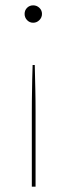

<svg xmlns="http://www.w3.org/2000/svg" viewBox="-20 -518 251 718"><path d="M99 180V-99Q99 -121 99.2 -140.2Q99.5 -159.5 99.8 -179.5Q100 -199.5 100.5 -222.5Q101 -245.5 102 -275H110Q110.5 -245.5 111.2 -222.5Q112 -199.5 112.2 -179.5Q112.5 -159.5 112.8 -140.2Q113 -121 113 -99V180ZM72 -466Q72 -479.5 81.2 -488.8Q90.5 -498 104 -498Q117.5 -498 127.2 -488.8Q137 -479.5 137 -466Q137 -452.5 127.2 -442.8Q117.5 -433 104 -433Q90.5 -433 81.2 -442.8Q72 -452.5 72 -466Z"/></svg>

Font: Lato Hairline
Style: Regular
Weight: 100
Designer: Lukasz Dziedzic
Foundry: tyPoland Lukasz Dziedzic
Version: Version 2.007; 2014-02-27